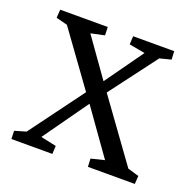

<svg xmlns="http://www.w3.org/2000/svg" viewBox="-91 -550 636 639"><g transform="rotate(20 227.5 -230.0)"><path d="M449.7 0H283.7L282.2 -28.8L329.6 -40.5L216.8 -199.2L192.9 -231.4L56.2 -420.4L16.1 -430.7L18.1 -460H186.5L187.5 -430.7L139.2 -420.4L234.9 -285.6L257.8 -253.9L412.1 -40.5L451.7 -28.8ZM331.1 -420.4 274.9 -430.7 276.4 -460H421.9L423.3 -430.7L383.3 -420.4L257.8 -253.9L216.8 -199.2L104 -40.5L159.2 -28.8L157.7 0H12.7L11.7 -28.8L51.8 -40.5L192.9 -231.4L234.9 -285.6Z"/></g></svg>

Font: Lateef Light
Style: Regular
Weight: 300
Designer: SIL International
Foundry: SIL International
Version: Version 4.200